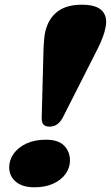

<svg xmlns="http://www.w3.org/2000/svg" viewBox="-20 -784 471 815"><path d="M327.5 -764Q390 -764 414 -737.5Q438 -711 427.5 -665.5Q425 -650 416.5 -627Q408 -604 397 -582L246 -284Q235 -264.5 221.5 -255.5Q208 -246.5 190 -246.5Q172.5 -246.5 164.5 -255.5Q156.5 -264.5 157 -284.5L165 -584.5Q166 -603 167.8 -621.2Q169.5 -639.5 173 -653Q186.5 -706.5 224.5 -735.2Q262.5 -764 327.5 -764ZM126.5 11Q74.5 11 46.8 -13Q19 -37 19 -73.5Q19 -104.5 37.8 -131.2Q56.5 -158 91.5 -174.5Q126.5 -191 175 -191Q227.5 -191 252.2 -165.8Q277 -140.5 277 -102.5Q277 -72.5 258.8 -46.5Q240.5 -20.5 206.8 -4.8Q173 11 126.5 11Z"/></svg>

Font: Fraunces Wonky
Style: Italic
Weight: 900
Italic angle: -16°
Version: Version 1.000;[b76b70a41]